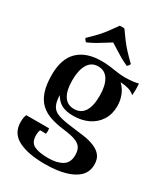

<svg xmlns="http://www.w3.org/2000/svg" viewBox="-222 -799 987 1126"><g transform="rotate(30 271.5 -236.0)"><path d="M257 -140Q303 -140 326.5 -176Q350 -212 350 -282Q350 -351 326.5 -389.5Q303 -428 257 -428Q212 -428 188.5 -389.5Q165 -351 165 -282Q165 -212 188.5 -176Q212 -140 257 -140ZM25 82Q25 64 27.5 51Q30 38 34 31H188Q192 49 188 68Q176 67 167 67Q158 67 148 67Q146 71 144 81Q142 91 142 105Q142 152 174.5 168.5Q207 185 270 185Q329 185 364.5 163.5Q400 142 400 91Q400 60 388 41Q376 22 346.5 11Q317 0 264 -6Q214 -12 173.5 -25.5Q133 -39 104 -66Q75 -93 60 -138Q45 -183 45 -250Q45 -358 100.5 -411.5Q156 -465 258 -465Q300 -465 344 -457.5Q388 -450 426 -450Q452 -450 476.5 -453Q501 -456 513 -460Q517 -421 513 -381Q494 -398 471.5 -404.5Q449 -411 416 -413Q442 -389 456 -354.5Q470 -320 470 -281Q470 -227 444.5 -186.5Q419 -146 374.5 -124.5Q330 -103 272 -103Q225 -103 195 -118.5Q165 -134 145 -169Q146 -124 159.5 -98.5Q173 -73 206.5 -61.5Q240 -50 299 -43Q345 -38 385.5 -32Q426 -26 457.5 -13Q489 0 507 22.5Q525 45 525 83Q525 131 494 162Q463 193 406 209Q349 225 271 225Q155 225 90 191Q25 157 25 82ZM399 -514Q369 -528 347 -540.5Q325 -553 305.5 -566Q286 -579 262 -593Q238 -579 218.5 -566Q199 -553 177 -540.5Q155 -528 124 -514Q113 -522 108 -535Q143 -568 165.5 -592.5Q188 -617 206 -641.5Q224 -666 246 -697Q262 -700 278 -697Q300 -666 318 -641.5Q336 -617 358.5 -592.5Q381 -568 415 -535Q411 -522 399 -514Z"/></g></svg>

Font: Poltawski Nowy SemiBold
Style: Regular
Weight: 600
Version: Version 1.001;gftools[0.9.25]